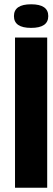

<svg xmlns="http://www.w3.org/2000/svg" viewBox="-20 -875 245 895"><path d="M50 0H200V-700H50ZM125 -745Q205 -745 205 -800Q205 -855 125 -855Q45 -855 45 -800Q45 -745 125 -745Z"/></svg>

Font: Millimetre
Style: Bold
Weight: 800
Designer: Jérémy Landes
Version: Version 1.0